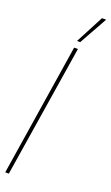

<svg xmlns="http://www.w3.org/2000/svg" viewBox="-172 -920 553 955"><g transform="rotate(20 105.0 -442.5)"><path d="M-1 0 109 -700H129L18 0ZM111 -736 189 -885H211L128 -736Z"/></g></svg>

Font: Georama
Style: Italic
Weight: 400
Width: 2
Italic angle: -9°
Designer: Jean-Baptiste Levee
Foundry: Production Type
Version: Version 1.000